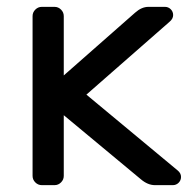

<svg xmlns="http://www.w3.org/2000/svg" viewBox="-20 -540 562 560"><path d="M374 -503Q393 -520 413 -520H461Q471 -520 478 -513Q485 -506 485 -496Q485 -485 474 -476L232 -264L498 -43Q508 -35 508 -24Q508 -14 501 -7Q494 0 484 0H432Q411 0 391 -17L166 -204V-27Q166 -16 158 -8Q150 0 139 0H102Q91 0 83 -8Q75 -16 75 -27V-493Q75 -504 83 -512Q91 -520 102 -520H139Q150 -520 158 -512Q166 -504 166 -493V-320Z"/></svg>

Font: Rubik
Style: Regular
Weight: 400
Designer: Hubert & Fischer
Foundry: Hubert & Fischer
Version: Version 1.100